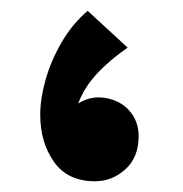

<svg xmlns="http://www.w3.org/2000/svg" viewBox="-20 -327 341 358"><path d="M157.2 11Q106.2 11 80.6 -25.2Q55 -61.5 55 -113Q55 -143 65 -178.4Q75 -213.8 94.8 -247.9Q114.5 -282 143.5 -306.8L218 -238.2Q184 -214.8 160.5 -189.2Q137 -163.8 125.8 -134Q143.5 -145.2 163 -145.4Q182.5 -145.5 199.8 -137Q217 -128.5 227.8 -111.9Q238.5 -95.2 238.5 -72.8Q238.5 -33.8 213.9 -11.4Q189.2 11 157.2 11Z"/></svg>

Font: Marhey Light
Style: Regular
Weight: 300
Designer: Nur Syamsi & Bustanul Arifin
Foundry: Namelatype
Version: Version 1.000